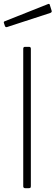

<svg xmlns="http://www.w3.org/2000/svg" viewBox="-31 -988 292 1008"><path d="M131 -12Q131 -5 129 -2.5Q127 0 119 0H102Q91 0 91 -10V-732Q91 -742 100 -742H122Q131 -742 131 -732ZM230 -964 240 -932Q243 -924 233 -920L6 -846Q2 -845 -0.5 -846Q-3 -847 -5 -851L-10 -866Q-13 -874 -7 -876L222 -967Q228 -969 230 -964Z"/></svg>

Font: Libre Franklin Thin
Style: Regular
Weight: 100
Designer: Pablo Impallari, Rodrigo Fuenzalida, Nhung Nguyen
Foundry: Impallari Type
Version: Version 3.000